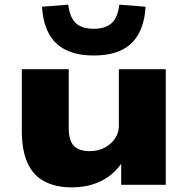

<svg xmlns="http://www.w3.org/2000/svg" viewBox="-20 -796 809 827"><path d="M289 11Q221 11 172.5 -14Q124 -39 99 -93Q74 -147 74 -233V-498H276V-245Q276 -207 286.5 -185Q297 -163 317.5 -154Q338 -145 366 -145Q404 -145 432 -160.5Q460 -176 476 -200.5Q492 -225 492 -253V-498H694V0H502V-95H505Q470 -43 415 -16Q360 11 289 11ZM384 -557Q312 -557 263.5 -581Q215 -605 190 -652Q165 -699 161 -767L274 -776Q281 -719 307.5 -695.5Q334 -672 384 -672Q433 -672 460 -695.5Q487 -719 494 -776L607 -767Q603 -699 578 -652Q553 -605 505 -581Q457 -557 384 -557Z"/></svg>

Font: Nunito Sans 10pt Expanded Black
Style: Regular
Weight: 900
Width: 7
Designer: Vernon Adams
Foundry: Vernon Adams
Version: Version 3.101;gftools[0.9.27]